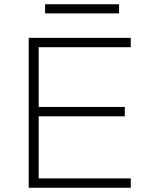

<svg xmlns="http://www.w3.org/2000/svg" viewBox="-20 -883 702 903"><path d="M115 0V-705H595V-661H162V-380H567V-336H162V-44H595V0ZM192 -820V-863H540V-820Z"/></svg>

Font: Nunito Sans 10pt SemiExpanded ExtraLight
Style: Regular
Weight: 250
Width: 6
Designer: Vernon Adams
Foundry: Vernon Adams
Version: Version 3.101;gftools[0.9.27]